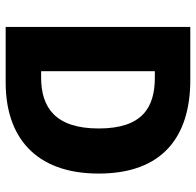

<svg xmlns="http://www.w3.org/2000/svg" viewBox="-27 -664 691 677"><g transform="rotate(90 318.5 -325.5)"><path d="M75 0H271C461 0 592 -103 592 -328C592 -554 461 -651 262 -651H75ZM231 -125V-526H253C358 -526 433 -483 433 -328C433 -174 358 -125 253 -125Z"/></g></svg>

Font: DAIFUKU Sans
Style: Bold
Weight: 700
Designer: Original font ‘Source Han Sans JP’ : Paul D. Hunt
Foundry: Daifuku
Version: Version 1.000